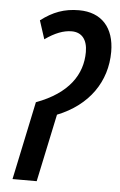

<svg xmlns="http://www.w3.org/2000/svg" viewBox="-52 -761 499 799"><g transform="rotate(5 197.0 -362.0)"><path d="M31 0H132L192 -283C323 -335 394 -439 394 -563C394 -664 340 -724 246 -724C184 -724 137 -706 87 -668L112 -591C153 -620 189 -634 223 -634C266 -634 289 -604 289 -553C289 -460 235 -377 100 -327Z"/></g></svg>

Font: Noto Sans UI Condensed Medium
Style: Italic
Weight: 500
Width: 3
Italic angle: -12°
Designer: Monotype Design Team
Foundry: Monotype Imaging Inc.
Version: Version 1.901